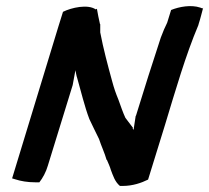

<svg xmlns="http://www.w3.org/2000/svg" viewBox="-20 -620 691 634"><path d="M173 -533 20 -31 30 -28C48 -22 71 -18 96 -18H110C121 -32 132 -52 138 -73L220 -339L229 -388C231 -380 232 -370 235 -362C248 -317 259 -269 275 -227C286 -205 295 -184 307 -161C314 -139 326 -114 332 -92H333C338 -80 343 -70 346 -59C353 -41 359 -20 376 -6H385C418 -6 447 -16 469 -27L525 -208C559 -320 593 -438 635 -537L636 -541C642 -559 646 -577 651 -595L649 -592L641 -595C611 -605 572 -598 545 -587L532 -545C525 -531 518 -515 511 -496C484 -414 455 -323 429 -238L428 -237L421 -191L418 -196L419 -198C411 -209 403 -219 394 -231C386 -248 379 -269 371 -291C362 -313 357 -327 350 -353C336 -404 321 -460 311 -513V-540L310 -541C306 -557 303 -575 300 -591L296 -589C270 -607 216 -595 188 -581Z"/></svg>

Font: SolarCharger
Style: 952
Weight: 900
Designer: Mew Too
Foundry: Cannot Into Space Fonts/KineticPlasma Fonts
Version: Version 1.100